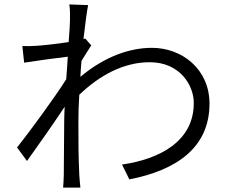

<svg xmlns="http://www.w3.org/2000/svg" viewBox="-20 -811 1040 867"><path d="M296 -719C296 -708 294 -670 290 -621C238 -613 175 -606 143 -604C120 -603 102 -602 81 -603L89 -528C152 -538 242 -550 286 -555C284 -522 282 -487 279 -453C230 -375 113 -215 57 -145L102 -84C153 -155 223 -255 272 -329C271 -305 270 -285 270 -271C269 -164 269 -117 268 -20C268 -4 266 23 265 36H343C341 18 339 -5 338 -22C334 -110 334 -167 334 -260C334 -297 335 -339 338 -383C430 -471 538 -530 656 -530C794 -530 855 -424 855 -347C856 -172 699 -92 531 -68L564 -1C776 -42 927 -144 926 -345C925 -499 802 -595 666 -595C569 -595 455 -558 343 -464C344 -488 346 -513 348 -536C363 -560 380 -588 392 -606L365 -637C363 -636 360 -636 357 -635C365 -707 373 -764 378 -788L293 -791C297 -767 296 -741 296 -719Z"/></svg>

Font: Source Han Sans JP Normal
Style: Regular
Weight: 350
Designer: Ryoko NISHIZUKA 西塚涼子 (kana, bopomofo & ideographs); Paul D. Hunt (Latin, Greek & Cyrillic); Sandoll Communications 산돌커뮤니
Foundry: Adobe
Version: Version 2.002;hotconv 1.0.116;makeotfexe 2.5.65601